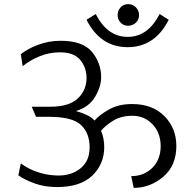

<svg xmlns="http://www.w3.org/2000/svg" viewBox="-20 -892 893 932"><path d="M602 -767Q580 -767 565.5 -782Q551 -797 551 -819Q551 -841 565.5 -856.5Q580 -872 602 -872Q624 -872 639.5 -856.5Q655 -841 655 -819Q655 -797 639.5 -782Q624 -767 602 -767ZM755 -824 799 -796Q765 -729 715 -696Q665 -663 600 -663Q534 -663 484 -696Q434 -729 400 -796L445 -824Q473 -768 512 -740.5Q551 -713 600 -713Q649 -713 687.5 -740.5Q726 -768 755 -824ZM274 -694Q382 -694 426.5 -640Q471 -586 471 -517Q471 -472 441.5 -422Q412 -372 349 -353Q378 -345 401 -334Q424 -323 439 -307Q462 -334 509 -360.5Q556 -387 621 -387Q720 -387 778 -328.5Q836 -270 836 -183Q836 -88 772.5 -34Q709 20 629 20L617 -37Q679 -37 719.5 -77.5Q760 -118 760 -184Q759 -249 719.5 -289.5Q680 -330 623 -330Q568 -330 530 -306.5Q492 -283 470 -257Q479 -238 482.5 -217Q486 -196 486 -179Q486 -95 428 -39.5Q370 16 257 16Q197 16 148.5 -1.5Q100 -19 69 -41L81 -99Q115 -73 161.5 -57Q208 -41 260 -40Q326 -39 370.5 -74.5Q415 -110 415 -177Q415 -246 373 -285.5Q331 -325 218 -325H155L134 -374H225Q315 -374 357.5 -414Q400 -454 400 -514Q400 -564 369.5 -601Q339 -638 271 -638Q220 -638 174 -619.5Q128 -601 90 -571L81 -629Q113 -655 165 -674.5Q217 -694 274 -694Z"/></svg>

Font: Palanquin Light
Style: Regular
Weight: 300
Designer: Pria Ravichandran
Version: Version 1.0.4